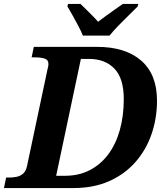

<svg xmlns="http://www.w3.org/2000/svg" viewBox="-44 -951 832 971"><path d="M-24 0 -13 -53H1Q22 -53 41 -57Q60 -61 74 -74Q88 -87 93 -113L197 -604Q199 -609 200 -616Q201 -623 201 -627Q201 -649 181 -655Q161 -661 129 -661H116L127 -714H447Q590 -714 670 -644.5Q750 -575 750 -442Q750 -353 722.5 -273Q695 -193 641 -131.5Q587 -70 508.5 -35Q430 0 328 0ZM285 -62Q355 -62 410 -90.5Q465 -119 503.5 -170.5Q542 -222 562 -293.5Q582 -365 582 -450Q582 -555 534.5 -604Q487 -653 407 -653H365L240 -62ZM375 -771Q367 -792 352.5 -819Q338 -846 323.5 -872.5Q309 -899 297 -918L300 -931H363Q375 -920 391 -904Q407 -888 423.5 -871.5Q440 -855 452 -841Q470 -855 493 -871.5Q516 -888 538.5 -904Q561 -920 577 -931H655L652 -918Q633 -899 607 -873.5Q581 -848 555 -821.5Q529 -795 510 -771Z"/></svg>

Font: Noto Serif
Style: Italic
Weight: 400
Italic angle: -12°
Designer: Monotype Design Team
Foundry: Monotype Imaging Inc.
Version: Version 2.013